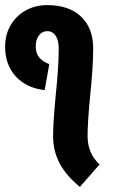

<svg xmlns="http://www.w3.org/2000/svg" viewBox="-20 -715 445 752"><path d="M370 -71 293 17Q239 -27 213.5 -75.5Q188 -124 188 -182Q188 -235 198 -339Q210 -453 210 -525Q210 -557 198 -575Q186 -593 165 -593Q145 -593 132.5 -576.5Q120 -560 120 -532Q120 -505 135 -488.5Q150 -472 173 -464L155 -362Q84 -370 42 -415.5Q0 -461 0 -532Q0 -579 21.5 -616Q43 -653 80.5 -674Q118 -695 165 -695Q250 -695 297.5 -650Q345 -605 345 -525Q345 -453 333 -339Q323 -235 323 -182Q323 -114 370 -71Z"/></svg>

Font: Akshar SemiBold
Style: Regular
Weight: 600
Designer: Tall Chai
Foundry: Tall Chai
Version: Version 1.000